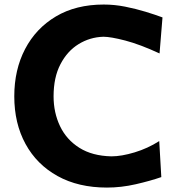

<svg xmlns="http://www.w3.org/2000/svg" viewBox="-20 -825 795 859"><path d="M458.5 14.2Q330.6 14.2 237.5 -37.4Q144.5 -88.9 94.2 -180.9Q43.9 -272.9 43.9 -394Q43.9 -513.2 92.3 -605.7Q140.6 -698.2 230.2 -751.5Q319.8 -804.7 444.3 -804.7Q492.2 -804.7 540 -795.2Q587.9 -785.6 631.1 -772.5Q674.3 -759.3 707 -747.1L693.8 -585.9Q606 -626.5 540.5 -643.6Q475.1 -660.6 442.4 -660.6Q382.3 -658.7 331.8 -627.7Q281.2 -596.7 250.5 -537.8Q219.7 -479 219.7 -394Q219.7 -321.3 248.5 -260.7Q277.3 -200.2 335 -163.8Q392.6 -127.4 478.5 -125.5Q523.4 -125.5 582.3 -143.3Q641.1 -161.1 692.4 -193.8L701.7 -32.7Q652.3 -15.6 587.4 -0.7Q522.5 14.2 458.5 14.2Z"/></svg>

Font: Pinar Bold
Style: Regular
Weight: 700
Designer: Amin Abedi
Version: Version 3.000